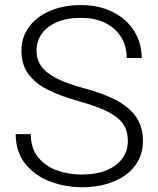

<svg xmlns="http://www.w3.org/2000/svg" viewBox="-20 -741 632 770"><path d="M65.9 -537.1Q65.9 -591.3 96.2 -632.8Q126.5 -674.3 180.9 -697.5Q235.4 -720.7 304.7 -720.7Q377.4 -720.7 432.9 -692.6Q488.3 -664.6 518.3 -616.2Q548.3 -567.9 548.3 -508.3H488.3Q488.3 -554.7 466.3 -591.3Q444.3 -627.9 402.8 -648.7Q361.3 -669.4 304.7 -669.4Q248 -669.4 207.8 -651.9Q167.5 -634.3 147 -604.7Q126.5 -575.2 126.5 -538.6Q126.5 -503.4 144.5 -476.8Q162.6 -450.2 204.1 -428.2Q245.6 -406.2 316.9 -387.2Q396.5 -365.7 447.8 -338.4Q499 -311 526.1 -271.5Q553.2 -231.9 553.2 -175.8Q553.2 -119.1 522 -77.1Q490.7 -35.2 435.1 -12.7Q379.4 9.8 308.6 9.8Q241.2 9.8 180.7 -13.2Q120.1 -36.1 81.5 -84Q43 -131.8 43 -203.1H103.5Q103.5 -146.5 133.1 -110.1Q162.6 -73.7 209.2 -57.4Q255.9 -41 308.6 -41Q363.8 -41 405.5 -57.6Q447.3 -74.2 470 -104.7Q492.7 -135.3 492.7 -174.8Q492.7 -214.8 474.6 -242.4Q456.5 -270 414.8 -291.7Q373 -313.5 298.3 -334.5Q221.2 -356 170.9 -381.6Q120.6 -407.2 93.3 -445.1Q65.9 -482.9 65.9 -537.1Z"/></svg>

Font: Heebo Light
Style: Regular
Weight: 300
Designer: Oded Ezer
Foundry: Meir Sadan
Version: Version 2.001; ttfautohint (v1.5.14-ce02) -l 8 -r 50 -G 200 